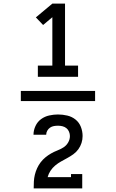

<svg xmlns="http://www.w3.org/2000/svg" viewBox="-20 -870 640 1060"><path d="M189 -446V-508H269V-775L218 -732L178 -774L269 -850H339V-508H411V-446ZM434 170H166Q166 151 167 132Q168 113 172.5 94.5Q177 76 185 58.5Q193 41 204.5 26Q216 11 230.5 -1Q245 -13 261.5 -22.5Q278 -32 296 -39Q314 -46 330 -56Q346 -66 356 -83Q366 -100 366 -119Q366 -131 361 -143Q356 -155 346.5 -162.5Q337 -170 325 -173Q313 -176 300 -176Q289 -176 277.5 -174Q266 -172 256.5 -165.5Q247 -159 241 -148.5Q235 -138 235 -126Q235 -126 235 -126Q235 -126 235 -126H165Q165 -126 165 -126.5Q165 -127 165 -127Q165 -151 176 -174.5Q187 -198 207 -212.5Q227 -227 251.5 -232.5Q276 -238 300 -238Q326 -238 351.5 -232Q377 -226 397 -210Q417 -194 426.5 -169.5Q436 -145 436 -119Q436 -99 430 -80.5Q424 -62 412.5 -46Q401 -30 385 -18.5Q369 -7 351.5 2.5Q334 12 317 21.5Q300 31 285 43.5Q270 56 259 72.5Q248 89 243 108H372V91H434ZM95 -312V-368H505V-312Z"/></svg>

Font: Iosevka Slab Extended
Style: Regular
Weight: 400
Width: 7
Monospace: yes
Designer: Belleve Invis
Foundry: Belleve Invis
Version: Version 11.1.1; ttfautohint (v1.8.3)